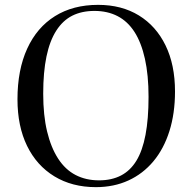

<svg xmlns="http://www.w3.org/2000/svg" viewBox="-20 -757 793 791"><path d="M375 14Q277 14 204 -30.5Q131 -75 91.5 -156Q52 -237 52 -348Q52 -469 92 -556.5Q132 -644 206.5 -690.5Q281 -737 384 -737Q481 -737 552 -693.5Q623 -650 662 -570Q701 -490 701 -380Q701 -290 678 -217Q655 -144 612 -92.5Q569 -41 509 -13.5Q449 14 375 14ZM388 -14Q440 -14 478.5 -34Q517 -54 542 -95Q567 -136 579.5 -201.5Q592 -267 592 -358Q592 -448 577 -515Q562 -582 534 -625.5Q506 -669 464.5 -690.5Q423 -712 369 -712Q317 -712 278 -692.5Q239 -673 212 -631Q185 -589 171.5 -524.5Q158 -460 158 -371Q158 -282 174 -215.5Q190 -149 219.5 -103.5Q249 -58 291.5 -36Q334 -14 388 -14Z"/></svg>

Font: Literata 60pt
Style: Regular
Weight: 400
Designer: Latin by Veronika Burian and Jose Scaglione. Greek by Irene Vlachou. Cyrillic by Vera Evstafieva.
Foundry: TypeTogether
Version: Version 3.002